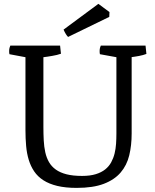

<svg xmlns="http://www.w3.org/2000/svg" viewBox="-20 -938 783 972"><path d="M324.7 -751Q319.8 -755.4 313.5 -765.4Q307.1 -775.4 301.8 -788.1L478 -918.5L534.2 -877L533.2 -852.5ZM108.9 -648.4 27.8 -663.6Q26.9 -666 26.6 -671.6Q26.4 -677.2 26.4 -680.7Q26.4 -688 28.3 -695.8Q30.3 -703.6 32.2 -707H284.2L288.6 -666Q279.8 -662.6 268.1 -659.9Q256.3 -657.2 243.9 -655Q231.4 -652.8 220 -651.1Q208.5 -649.4 199.7 -648.4V-296.4Q199.7 -259.8 201.4 -227.3Q203.1 -194.8 209.2 -167.2Q215.3 -139.6 228 -117.4Q240.7 -95.2 262.5 -79.6Q284.2 -64 316.7 -55.7Q349.1 -47.4 395.5 -47.4Q436 -47.4 464.6 -56.2Q493.2 -64.9 512.5 -80.3Q531.7 -95.7 543 -116.5Q554.2 -137.2 560.1 -160.9Q565.9 -184.6 567.6 -210.4Q569.3 -236.3 569.3 -262.2V-648.4L485.8 -663.6Q484.9 -666 484.6 -671.6Q484.4 -677.2 484.4 -680.7Q484.4 -688 486.3 -695.8Q488.3 -703.6 490.2 -707H716.8L721.2 -665Q713.9 -662.1 704.1 -659.4Q694.3 -656.7 684.1 -654.8Q673.8 -652.8 664.1 -651.4Q654.3 -649.9 646.5 -648.9V-262.2Q646.5 -202.1 634.3 -151.6Q622.1 -101.1 590.6 -64.5Q559.1 -27.8 505.1 -7.3Q451.2 13.2 368.2 13.2Q311.5 13.2 270 3.2Q228.5 -6.8 199.7 -25.4Q170.9 -43.9 153.1 -70.3Q135.3 -96.7 125.5 -128.9Q115.7 -161.1 112.3 -199Q108.9 -236.8 108.9 -278.3Z"/></svg>

Font: Fjord
Style: One
Weight: 400
Designer: Viktoriya Grabowska
Foundry: Viktoriya Grabowska
Version: Version 1.002